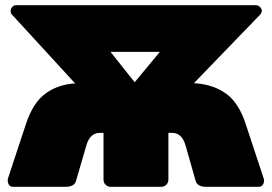

<svg xmlns="http://www.w3.org/2000/svg" viewBox="-20 -720 1048 740"><path d="M30 0Q17 0 12.5 -11.5Q8 -23 11 -33L80 -242Q106 -321 151.5 -356.5Q197 -392 262 -398H270L25 -665Q21 -669 21 -677Q21 -686 27 -693Q33 -700 42 -700H966Q975 -700 982 -693Q989 -686 989 -678Q989 -674 987.5 -670.5Q986 -667 981 -662L727 -399H735Q806 -393 853.5 -357.5Q901 -322 927 -242L996 -33Q1000 -23 995 -11.5Q990 0 977 0H775Q740 0 734 -23L695 -160Q688 -184 675 -196Q662 -208 643 -208H629V-27Q629 -16 621 -8Q613 0 602 0H406Q395 0 387 -8Q379 -16 379 -27V-208H365Q346 -208 333 -196Q320 -184 313 -160L273 -23Q267 0 232 0ZM499 -403 596 -520H406Z"/></svg>

Font: Rubik Black
Style: Regular
Weight: 900
Designer: Hubert and Fischer
Foundry: Hubert and Fischer
Version: Version 2.300;gftools[0.9.30]